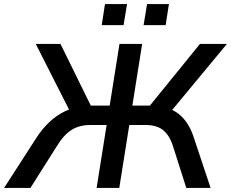

<svg xmlns="http://www.w3.org/2000/svg" viewBox="-44 -920 1131 940"><path d="M-24 0 136 -248Q165 -292 199 -323.5Q233 -355 271.5 -374Q310 -393 352 -398L303 -366L131 -705H252L409 -386L391 -403H493L541 -705H652L604 -403H705L676 -386L935 -705H1067L786 -366L740 -398Q782 -393 813.5 -374Q845 -355 867.5 -323.5Q890 -292 904 -249L987 0H868L803 -204Q786 -258 754.5 -283Q723 -308 669 -308H589L540 0H429L478 -308H398Q345 -308 306.5 -284Q268 -260 234 -204L105 0ZM659 -797 676 -900H783L767 -797ZM454 -797 470 -900H578L561 -797Z"/></svg>

Font: Nunito Sans 7pt SemiBold
Style: Italic
Weight: 600
Italic angle: -9°
Designer: Vernon Adams
Foundry: Vernon Adams
Version: Version 3.101;gftools[0.9.27]